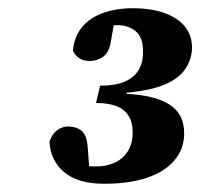

<svg xmlns="http://www.w3.org/2000/svg" viewBox="-20 -853 486 466"><path d="M233 -407Q170 -407 136.5 -434.5Q103 -462 100 -509Q106 -527 118 -536.5Q130 -546 146 -546Q165 -546 178 -535.5Q191 -525 193 -494L198 -427L151 -456Q161 -454 174.5 -451.5Q188 -449 213 -449Q238 -449 258 -458Q278 -467 290 -485.5Q302 -504 302 -532Q302 -556 292 -572Q282 -588 262.5 -595.5Q243 -603 213 -603L223 -645Q260 -645 283 -655Q306 -665 317 -684Q328 -703 327 -729Q327 -763 309 -777.5Q291 -792 264 -792Q255 -792 242.5 -790Q230 -788 219 -784L260 -814L249 -752Q245 -726 230.5 -715.5Q216 -705 198 -705Q182 -705 172 -712Q162 -719 157 -730Q160 -764 179 -787Q198 -810 230 -821.5Q262 -833 302 -833Q349 -833 381.5 -820.5Q414 -808 430 -787Q446 -766 446 -738Q446 -710 430 -686Q414 -662 379 -647.5Q344 -633 287 -628L288 -625Q355 -622 391 -599.5Q427 -577 427 -529Q427 -492 403.5 -464Q380 -436 336.5 -421.5Q293 -407 233 -407Z"/></svg>

Font: Source Serif 4 ExtraBold
Style: Italic
Weight: 800
Italic angle: -12°
Designer: Frank Grießhammer
Foundry: Adobe Systems Incorporated
Version: Version 4.004;hotconv 1.0.116;makeotfexe 2.5.65601